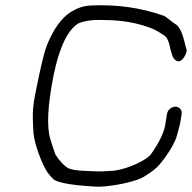

<svg xmlns="http://www.w3.org/2000/svg" viewBox="-20 -679 719 719"><path d="M637 -279.5C622 -279.5 607.6 -267 605.2 -252L598.9 -212.1C594.2 -182.9 576.6 -145.6 544.9 -100.9C530 -80.8 461.3 -45.9 405.2 -39.7C336.8 -35.1 357 -37.3 289.2 -39.5C263.9 -40.8 246.9 -44.1 234.1 -49.6C218.7 -60.1 202.7 -76.1 187.2 -100.8C180.8 -119 174 -139.6 168.1 -159.5C154.6 -205.3 158.2 -285.4 181 -398.7C202.7 -505.3 235.4 -567.8 272.3 -590.8C295 -600.8 325.9 -605.7 366.5 -604L367 -604H367.6C436.4 -604 497.4 -593.1 551.3 -571.4C566 -565.3 582.4 -554.6 595.3 -546.2L595.6 -545.5L595.9 -545.3C602.7 -541.7 611.6 -527.7 617.1 -500.5L617 -498.1L622.5 -480C625.7 -466.4 631.6 -455.7 641.6 -451.2C656.1 -443.5 670.3 -462.3 675.8 -477.5C679.1 -484.3 680 -492.4 676.7 -499.7C675.1 -504.4 673.1 -511.9 671.1 -522C661.8 -557.3 652.2 -580.6 635.3 -589.8C621 -598.5 611.9 -609.2 594.2 -620C594.2 -620 593.5 -619.8 593.5 -619.8C593.5 -619.8 592.8 -620 592.8 -620C508.7 -650.1 417.5 -663 320.1 -658.4C293.7 -657.3 269.7 -649 246.5 -635C209.7 -612 180.3 -569.8 156.2 -510.8C147.8 -490 138 -451.7 125.7 -393.8C101.5 -279.9 99.9 -269.2 105.5 -180.6C108.1 -142 138 -61.6 156.8 -35.2C167.8 -20.4 176.2 -10.4 184.6 -4.5C206.5 7.6 267.2 15.4 298.4 17C320.6 18.4 341.9 22.1 371.7 19C429.6 13.6 491.8 -1.1 518.3 -16.8C536.2 -28.6 547.2 -34.2 566 -51C585.7 -68.2 633.7 -135.4 642.3 -170.5C648 -193.8 652.6 -204.2 656.1 -226L660.2 -252C662.6 -267 652.1 -279.5 637 -279.5Z"/></svg>

Font: MewTooHand
Style: BdWideIta
Weight: 400
Designer: Mew Too, Robert Jablonski
Version: Version 0.77